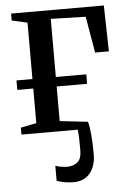

<svg xmlns="http://www.w3.org/2000/svg" viewBox="-53 -562 562 826"><g transform="rotate(-5 227.5 -149.0)"><path d="M232 223.5Q210.5 223.5 191.8 220Q173 216.5 159 211V146Q168 150 182.8 152.5Q197.5 155 209 155Q235.5 155 253.8 141Q272 127 272 89Q272 65.5 271.5 41.2Q271 17 268.5 0H25.5V-30L93.5 -43.5V-193H24.5V-234H93.5V-477.5L26.5 -492.5V-522.5H427L431.5 -324H372L345 -481L194.5 -485V-234H326V-193H194.5V-43.5L315.5 -30Q322 -7 325 30.2Q328 67.5 328 111.5Q328 143.5 317 169Q306 194.5 284.8 209Q263.5 223.5 232 223.5Z"/></g></svg>

Font: Merriweather 96pt
Style: Regular
Weight: 400
Version: Version 2.100